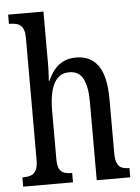

<svg xmlns="http://www.w3.org/2000/svg" viewBox="-54 -802 617 845"><g transform="rotate(-5 254.5 -380.0)"><path d="M14 0V-41H21Q38 -41 52 -46Q66 -51 74.5 -66.5Q83 -82 83 -113V-651Q83 -681 74 -695.5Q65 -710 51 -714.5Q37 -719 21 -719H14V-760H170V-531Q170 -515 169.5 -499Q169 -483 168 -470.5Q167 -458 167 -454H170Q180 -478 196 -499Q212 -520 236.5 -533Q261 -546 295 -546Q359 -546 392.5 -499Q426 -452 426 -349V-113Q426 -82 433.5 -66.5Q441 -51 454 -46Q467 -41 485 -41H487V0H339V-347Q339 -412 321 -448Q303 -484 259 -484Q228 -484 208 -464Q188 -444 179 -407.5Q170 -371 170 -321V-108Q170 -78 178 -64Q186 -50 200.5 -45.5Q215 -41 232 -41H234V0Z"/></g></svg>

Font: Noto Serif ExtraCondensed
Style: Regular
Weight: 400
Width: 2
Designer: Monotype Design Team
Foundry: Monotype Imaging Inc.
Version: Version 2.013